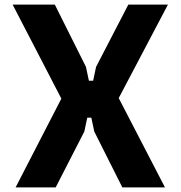

<svg xmlns="http://www.w3.org/2000/svg" viewBox="-20 -820 790 840"><path d="M48.2 0 248.4 -388.5 35.2 -800H219.7L356 -527.6L369 -466.7H387.4L400.4 -527.6L541.5 -800H714.8L499.4 -390.8L701.8 0H515.3L392.5 -244.4L379.5 -305.3H361.8L348.9 -244.4L223.5 0Z"/></svg>

Font: Martian Mono SemiExpanded
Style: Regular
Weight: 400
Width: 6
Monospace: yes
Designer: Roman Shamin
Foundry: Evil Martians
Version: Version 1.000